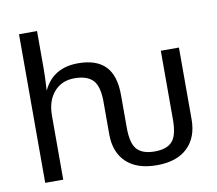

<svg xmlns="http://www.w3.org/2000/svg" viewBox="-80 -819 1041 922"><g transform="rotate(-10 440.5 -358.0)"><path d="M613.3 9.8Q516.1 9.8 464.4 -39.3Q412.6 -88.4 412.6 -176.3V-335Q412.6 -409.7 384.5 -439.9Q356.4 -470.2 293.9 -470.2Q231.9 -470.2 194.6 -427.2Q157.2 -384.3 157.2 -311.5V0H69.3V-724.6H157.2V-536.1Q157.2 -516.6 156.2 -494.9Q155.3 -473.1 154.5 -457.3Q153.8 -441.4 153.3 -438H154.8Q203.1 -538.1 323.7 -538.1Q413.1 -538.1 457 -492.7Q501 -447.3 501 -352.1V-192.4Q501 -116.2 527.8 -86.7Q554.7 -57.1 613.8 -57.1Q673.3 -57.1 699.7 -86.7Q726.1 -116.2 726.1 -192.4V-528.3H814.5V-178.2Q814.5 -90.3 762.5 -40.3Q710.4 9.8 613.3 9.8Z"/></g></svg>

Font: Arimo
Style: Regular
Weight: 400
Designer: Steve Matteson
Foundry: Monotype Imaging Inc.
Version: Version 1.33